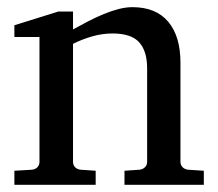

<svg xmlns="http://www.w3.org/2000/svg" viewBox="-20 -514 607 534"><path d="M326.2 0V-39.1L368.2 -42Q377 -43 383.1 -48.8Q389.2 -54.7 389.2 -64V-324.2Q389.2 -371.6 367.2 -396.2Q345.2 -420.9 293 -420.9Q264.2 -420.9 236.3 -412.8Q208.5 -404.8 183.1 -392.1V-64Q183.1 -54.7 189 -48.8Q194.8 -43 204.1 -42L246.1 -39.1V0H20V-39.1L68.8 -42Q78.1 -43 84 -48.8Q89.8 -54.7 89.8 -64V-411.1H20V-443.8L142.1 -481.9H183.1V-432.1Q204.1 -443.8 225.8 -455.1Q247.6 -466.3 269 -475.1Q290.5 -483.9 310.5 -489Q330.6 -494.1 348.1 -494.1Q413.6 -494.1 447.8 -453.6Q481.9 -413.1 481.9 -339.8V-64Q481.9 -54.7 488 -48.8Q494.1 -43 502.9 -42L546.9 -39.1V0Z"/></svg>

Font: BabelStone Ogham Special
Style: Regular
Weight: 400
Designer: Andrew West
Foundry: BabelStone
Version: Version 1.02 March 14, 2022